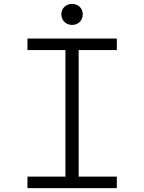

<svg xmlns="http://www.w3.org/2000/svg" viewBox="-20 -966 740 986"><path d="M295 -893C295 -860 320 -838 350 -838C381 -838 405 -860 405 -893C405 -924 381 -946 350 -946C320 -946 295 -924 295 -893ZM121 -59V0H580V-59H384V-709H580V-768H121V-709H316V-59Z"/></svg>

Font: Kawkab Mono Light
Style: Regular
Weight: 300
Monospace: yes
Designer: Abdullah Arif
Foundry: Abdullah Arif
Version: Version 1.000;PS 000.500;hotconv 1.0.88;makeotf.lib2.5.64775